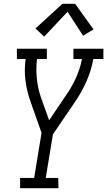

<svg xmlns="http://www.w3.org/2000/svg" viewBox="-20 -992 565 1012"><path d="M86 0V-54H160L199 -292L141 -456Q122 -508 114.5 -565Q107 -622 115 -681H69V-735H227V-681H175Q169 -629 174 -579.5Q179 -530 194 -484Q195 -481 196 -479Q197 -477 197 -475L239 -358L322 -481Q355 -527 378.5 -577.5Q402 -628 412 -681H367V-735H525V-681H472Q461 -620 435 -561.5Q409 -503 372 -450L259 -284L221 -54H287L288 0ZM213 -799 167 -842 309 -972H376L473 -837L418 -804L336 -930Z"/></svg>

Font: Iosevka QP Light
Style: Italic
Weight: 300
Italic angle: -9°
Designer: Belleve Invis
Foundry: Belleve Invis
Version: Version 20.0.0; ttfautohint (v1.8.4)